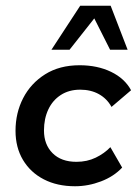

<svg xmlns="http://www.w3.org/2000/svg" viewBox="-20 -637 476 668"><path d="M241 11Q179 11 132.5 -13Q86 -37 60 -80.5Q34 -124 34 -182Q34 -244 60.5 -295.5Q87 -347 137 -378.5Q187 -410 257 -410Q319 -410 366.5 -387Q414 -364 436 -323L368 -265Q352 -294 324 -309.5Q296 -325 259 -325Q220 -325 191.5 -306.5Q163 -288 148 -256Q133 -224 133 -183Q133 -134 163 -104Q193 -74 246 -74Q283 -74 313 -88.5Q343 -103 364 -125L405 -54Q376 -23 331.5 -6Q287 11 241 11ZM159 -464 259 -617H365L424 -464H363L308 -573L222 -464Z"/></svg>

Font: Rokkitt SemiBold SemiBold
Style: Italic
Weight: 600
Italic angle: -9°
Version: Version 3.103